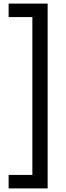

<svg xmlns="http://www.w3.org/2000/svg" viewBox="-20 -888 365 1068"><path d="M28 160V85H160V-793H28V-868H245V160Z"/></svg>

Font: Encode Sans Narrow
Style: Medium
Weight: 500
Designer: Pablo Impallari, Andres Torresi
Foundry: Pablo Impallari, Andres Torresi
Version: Version 1.000; ttfautohint (v1.00) -l 8 -r 50 -G 200 -x 14 -